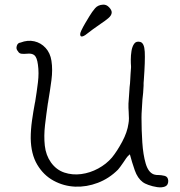

<svg xmlns="http://www.w3.org/2000/svg" viewBox="-20 -758 773 825"><path d="M303 44Q254 42 210.5 18.5Q167 -5 140 -50.5Q113 -96 112 -164Q112 -201 117.5 -240Q123 -279 130 -316Q130 -317 131 -320Q138 -363 143 -404Q148 -445 143 -480Q139 -511 128 -520.5Q117 -530 94 -527Q94 -527 93 -527Q84 -526 73 -527Q62 -528 57 -538Q48 -547 52 -560.5Q56 -574 68 -575Q99 -587 127.5 -580.5Q156 -574 176 -552Q196 -530 201 -497Q207 -459 201 -413.5Q195 -368 187 -321V-319Q187 -318 186 -316Q179 -268 173.5 -221Q168 -174 172.5 -132.5Q177 -91 199 -60Q222 -28 256.5 -16.5Q291 -5 329 -10Q367 -15 402 -34Q437 -53 461 -81Q483 -108 505 -149Q527 -190 532 -227Q534 -237 534 -249.5Q534 -262 533 -275V-276Q532 -285 532 -294.5Q532 -304 532 -313Q533 -330 534.5 -348Q536 -366 537 -385Q539 -399 539.5 -413Q540 -427 541 -440Q542 -447 542 -454Q542 -461 543 -468Q543 -469 543 -474Q542 -484 542 -502Q542 -520 545 -539Q548 -558 556.5 -570Q565 -582 582 -578Q600 -574 602 -535.5Q604 -497 598 -414Q597 -407 597 -401.5Q597 -396 597 -390Q596 -374 595 -358.5Q594 -343 592 -330Q591 -308 589.5 -288.5Q588 -269 588 -252Q588 -199 591.5 -146Q595 -93 606 -55.5Q617 -18 640 -9Q642 -8 645 -7.5Q648 -7 654 -6H660Q672 -6 687 -2.5Q702 1 703 19Q703 38 689 43.5Q675 49 655 46Q635 43 617.5 36.5Q600 30 594 25Q571 8 559 -26.5Q547 -61 538 -95Q529 -88 522.5 -78.5Q516 -69 510 -60Q495 -38 487 -29Q449 9 400.5 27.5Q352 46 303 44ZM346 -607Q330 -597 326 -604Q322 -611 329 -626Q337 -643 346 -658Q355 -673 364 -688Q376 -708 388.5 -722.5Q401 -737 423 -738Q437 -739 448.5 -727Q460 -715 460 -705Q460 -692 445 -679.5Q430 -667 413 -656Q395 -644 379 -632Q363 -620 346 -607Z"/></svg>

Font: Yuji Hentaigana Akebono
Style: Regular
Weight: 400
Designer: Kataoka Yuji
Foundry: Kinuta Font Factory
Version: Version 3.002